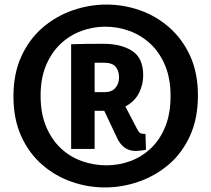

<svg xmlns="http://www.w3.org/2000/svg" viewBox="-20 -805 926 842"><path d="M292 -152V-611Q321 -612 355 -612.5Q389 -613 432 -613Q512 -613 560 -581.5Q608 -550 608 -475Q608 -435 590.5 -399Q573 -363 535 -341Q497 -319 435 -319H347V-401H440Q470 -401 486 -419.5Q502 -438 502 -465Q502 -495 487 -512.5Q472 -530 435 -530Q425 -530 406.5 -530Q388 -530 378 -529L395 -545V-152ZM415 -366 510 -376 583 -236Q588 -226 594 -222Q600 -218 609 -218Q611 -218 613.5 -218Q616 -218 618 -218L620 -148Q610 -146 597 -144.5Q584 -143 576 -143Q546 -143 526 -158Q506 -173 494 -199ZM440 17Q365 17 293.5 -8Q222 -33 164.5 -83Q107 -133 73 -208Q39 -283 39 -382Q39 -482 73.5 -557.5Q108 -633 166.5 -683.5Q225 -734 298 -759.5Q371 -785 447 -785Q522 -785 593.5 -760Q665 -735 722.5 -684.5Q780 -634 814 -559.5Q848 -485 848 -386Q848 -286 813.5 -210Q779 -134 720.5 -84Q662 -34 589 -8.5Q516 17 440 17ZM446 -80Q501 -80 551.5 -98.5Q602 -117 642 -155Q682 -193 705 -250Q728 -307 728 -384Q728 -460 704.5 -517Q681 -574 640.5 -612Q600 -650 548.5 -669Q497 -688 442 -688Q387 -688 336 -669Q285 -650 245 -612Q205 -574 181.5 -517.5Q158 -461 158 -385Q158 -308 182 -250.5Q206 -193 246.5 -155Q287 -117 339 -98.5Q391 -80 446 -80Z"/></svg>

Font: Yaldevi
Style: Bold
Weight: 700
Designer: Sol Matas, Rajitha Manaperi, Kosala Senevirathne
Foundry: Mooniak
Version: Version 1.100